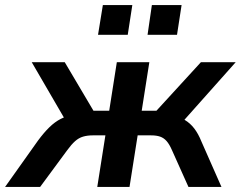

<svg xmlns="http://www.w3.org/2000/svg" viewBox="-63 -736 948 756"><path d="M-43 0 87 -183Q110 -214 131.5 -235Q153 -256 176.5 -268Q200 -280 226 -283L205 -245L62 -491H192L305 -300H367L397 -491H525L495 -300H553L728 -491H865L646 -245L612 -280Q642 -277 664 -264Q686 -251 702 -230Q718 -209 730 -179L809 0H679L614 -145Q604 -168 593 -180.5Q582 -193 567.5 -198Q553 -203 532 -203H479L447 0H320L352 -203H302Q281 -203 264 -198Q247 -193 232.5 -180Q218 -167 202 -145L95 0ZM518 -599 535 -716H652L634 -599ZM323 -599 342 -716H458L440 -599Z"/></svg>

Font: Nunito Sans 11pt
Style: Bold Italic
Weight: 700
Italic angle: -9°
Version: Version 3.101;gftools[0.9.27]